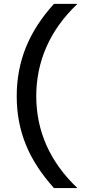

<svg xmlns="http://www.w3.org/2000/svg" viewBox="-20 -762 443 975"><path d="M253.9 192.9Q206.1 139.6 170.4 85Q134.8 30.3 111.3 -27.3Q87.9 -85 76.4 -146.2Q64.9 -207.5 64.9 -273.9Q64.9 -340.8 76.7 -402.6Q88.4 -464.4 111.8 -522.2Q135.3 -580.1 170.7 -634.8Q206.1 -689.5 253.9 -742.2H373Q266.6 -640.6 215.3 -522.7Q164.1 -404.8 164.1 -273.9Q164.1 -141.1 216.1 -23.9Q268.1 93.3 373 192.9Z"/></svg>

Font: Lorenzo Sans Medium
Style: Regular
Weight: 500
Foundry: Intel Corporation
Version: Version 1.00; ttfautohint (v1.5)